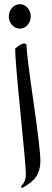

<svg xmlns="http://www.w3.org/2000/svg" viewBox="-20 -447 245 913"><path d="M52 -216Q52 -164 77.5 91Q103 346 103 380.5Q103 415 84 434Q80 438 80 442Q80 446 84.5 445.5Q89 445 94.5 442Q100 439 115 428.5Q130 418 142 406Q172 372 172 318Q172 264 139 35.5Q106 -193 106 -232Q106 -240 93 -240Q80 -240 52 -216ZM37.5 -328Q22 -345 22 -369Q22 -393 37.5 -410Q53 -427 74.5 -427Q96 -427 111 -410Q126 -393 126 -369Q126 -345 111 -328Q96 -311 74.5 -311Q53 -311 37.5 -328Z"/></svg>

Font: Mr Bedfort
Style: Regular
Weight: 400
Designer: Alejandro Paul
Foundry: Alejandro Paul
Version: Version 1.000